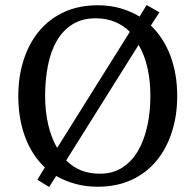

<svg xmlns="http://www.w3.org/2000/svg" viewBox="-20 -733 780 766"><path d="M580 -350Q580 -410 568.5 -461.5Q557 -513 533 -554L244 -93Q270 -67 303 -53.5Q336 -40 379 -40Q430 -40 468 -64.5Q506 -89 530.5 -131Q555 -173 567.5 -229.5Q580 -286 580 -350ZM160 -350Q160 -290 172 -237Q184 -184 208 -143L498 -606Q472 -632 438 -646Q404 -660 362 -660Q307 -660 268.5 -635.5Q230 -611 206 -569Q182 -527 171 -470.5Q160 -414 160 -350ZM53 -350Q53 -428 74.5 -494.5Q96 -561 136.5 -609.5Q177 -658 236 -685Q295 -712 370 -712Q419 -712 460.5 -700Q502 -688 537 -667L565 -713L616 -684L582 -631Q633 -582 660 -510Q687 -438 687 -350Q687 -272 665.5 -205.5Q644 -139 603.5 -90.5Q563 -42 504 -15Q445 12 370 12Q322 12 280.5 0.5Q239 -11 204 -31L176 13L129 -16L159 -65Q107 -114 80 -187Q53 -260 53 -350Z"/></svg>

Font: PTSerif
Style: Regular
Weight: 400
Designer: A.Korolkova, O.Umpeleva, V.Yefimov
Foundry: ParaType Ltd
Version: Version 1.000W OFL; ttfautohint (v1.2) -l 8 -r 50 -G 200 -x 